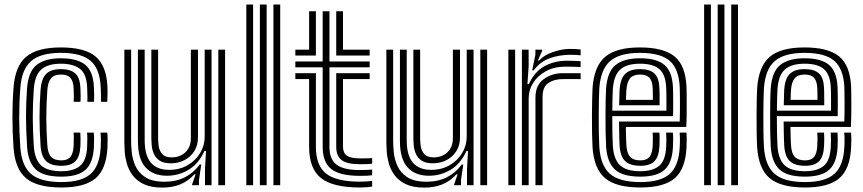

<svg xmlns="http://www.w3.org/2000/svg" viewBox="-20 -820 3819 850"><path d="M251.8 10Q143.8 10 94.9 -31.5Q46 -73 39.8 -168Q37.5 -203.8 36.2 -236.2Q35 -268.8 35 -300Q35 -331.2 36.1 -363.2Q37.2 -395.2 39.8 -430Q46.5 -526.5 95.2 -568.2Q144 -610 249.8 -610Q355.5 -610 403.4 -569.6Q451.2 -529.2 455.8 -436Q456.2 -422.8 456.1 -405Q456 -387.2 454.8 -369.2H426.8Q427.2 -377.2 427.1 -394.6Q427 -412 425.8 -434.8Q421.8 -515.8 381 -550.9Q340.2 -586 249.8 -586Q159.5 -586 117.5 -549.4Q75.5 -512.8 69.8 -428.5Q67.2 -393.5 66.1 -361.5Q65 -329.5 65 -298.5Q65 -267.5 66.2 -235.9Q67.5 -204.2 69.8 -169.8Q75 -87.2 116.8 -50.6Q158.5 -14 251.8 -14Q341.2 -14 381.5 -50.1Q421.8 -86.2 425.8 -169.2Q427 -193 426.5 -209.5Q426 -226 424.8 -233H454.5Q456.2 -227.5 456.5 -208Q456.8 -188.5 455.8 -168Q451.2 -72.5 403.9 -31.2Q356.5 10 251.8 10ZM251.8 -38Q171.2 -38 137.6 -70.6Q104 -103.2 99.8 -171.8Q97.5 -207.2 96.4 -239.1Q95.2 -271 95.1 -301.2Q95 -331.5 96.1 -362.1Q97.2 -392.8 99.5 -425.8Q104.8 -503.2 142.2 -532.6Q179.8 -562 249.8 -562Q321.5 -562 357 -533.5Q392.5 -505 395.8 -434Q396.8 -413.8 396.9 -396.6Q397 -379.5 396.2 -369.2H366.8Q367.2 -378 367.1 -393.9Q367 -409.8 365.8 -433.2Q363 -494 333 -516Q303 -538 249.8 -538Q191.8 -538 162.8 -512.5Q133.8 -487 129.5 -423.8Q127.2 -390.5 126.1 -359.5Q125 -328.5 125.1 -298.2Q125.2 -268 126.4 -237.4Q127.5 -206.8 129.5 -174.5Q133.5 -114.2 161.6 -88.1Q189.8 -62 251.8 -62Q305.2 -62 334 -85.2Q362.8 -108.5 365.8 -170.5Q366.8 -190 366.6 -206.4Q366.5 -222.8 365.2 -233H395Q396.2 -224.5 396.5 -207Q396.8 -189.5 395.8 -169.8Q392.5 -99.5 359 -68.8Q325.5 -38 251.8 -38ZM251.8 -86Q205.5 -86 184 -106.9Q162.5 -127.8 159.5 -175.8Q157.2 -210.8 156.1 -241.8Q155 -272.8 155 -301.9Q155 -331 156.1 -360.4Q157.2 -389.8 159.5 -421.8Q163 -471.2 184 -492.6Q205 -514 249.8 -514Q290 -514 311.9 -496.2Q333.8 -478.5 336 -430Q336.8 -414.8 337 -396.5Q337.2 -378.2 336 -369.2H305.8Q307 -378.2 306.9 -395.6Q306.8 -413 306 -429Q304.5 -461 291.6 -475.5Q278.8 -490 249.8 -490Q219.5 -490 205.8 -473.2Q192 -456.5 189.5 -420.8Q187.2 -387.8 186.1 -358.1Q185 -328.5 185 -299.8Q185 -271 186.1 -241Q187.2 -211 189.5 -177.5Q191.8 -141.2 206.2 -125.6Q220.8 -110 251.8 -110Q279 -110 291.6 -125.1Q304.2 -140.2 306 -175Q306.5 -186.8 306.6 -203.6Q306.8 -220.5 305.8 -233H335.5Q336.5 -224 336.6 -206.1Q336.8 -188.2 336 -173.8Q333.8 -126.8 314 -106.4Q294.2 -86 251.8 -86Z M698.5 10.5Q648 10.5 616.2 -4.9Q584.5 -20.2 566.8 -44.6Q549 -69 541.4 -96.4Q533.8 -123.8 532.1 -148.4Q530.5 -173 530.5 -188.2V-600H560.5V-194.2Q560.5 -175.8 563.2 -146.1Q566 -116.5 579 -86.5Q592 -56.5 622.5 -36Q653 -15.5 708.5 -15.5Q759.2 -15.5 798.2 -35.1Q837.2 -54.8 864 -91.5H871L860.8 -22.5V0H830.8L830.5 -4L845.8 -48H840.2Q813 -18 778.2 -3.8Q743.5 10.5 698.5 10.5ZM946.5 0V-600H976.5V0ZM736.5 -97Q704 -97 686.2 -109.2Q668.5 -121.5 660.9 -139.6Q653.2 -157.8 651.6 -176Q650 -194.2 650 -206.2V-600H680V-208Q680 -193.5 682.5 -173.5Q685 -153.5 697.9 -138.4Q710.8 -123.2 741.2 -123.2Q762.8 -123.2 781.9 -132.6Q801 -142 813 -161Q825 -180 825 -208.8V-600H856.5V-212Q856.5 -176.2 840 -150.5Q823.5 -124.8 796.2 -110.9Q769 -97 736.5 -97ZM717.5 -42Q656.5 -42.5 623.5 -79.9Q590.5 -117.2 590.5 -196.2V-600H620.5V-200.2Q620.5 -132 647.9 -100Q675.2 -68 729 -68Q775.2 -68 810.6 -88.6Q846 -109.2 866.1 -142.8Q886.2 -176.2 886.2 -214.8V-600H916.5V0H887.5V-72L892 -151.5H885Q859.5 -95 814.5 -68.2Q769.5 -41.5 717.5 -42Z M1190.5 0V-800H1220.5V0ZM1070.5 0V-800H1100.5V0ZM1130.5 0V-800H1160.5V0Z M1573.5 -41.5Q1485.2 -41.5 1446.9 -71.4Q1408.5 -101.2 1408.5 -170V-522H1287.5V-548H1408.5V-770H1438.5V-548H1616.5V-522H1438.5V-170Q1438.5 -115 1469.9 -91.1Q1501.2 -67.2 1573.5 -67.2Q1589 -67.2 1601.9 -67.8Q1614.8 -68.2 1627.5 -69.2V-44.2Q1618.8 -42.8 1606.1 -42.1Q1593.5 -41.5 1573.5 -41.5ZM1573.5 10Q1453 10 1400.8 -31.9Q1348.5 -73.8 1348.5 -170V-470H1287.5V-496H1378.5V-170Q1378.5 -87.2 1423.8 -51.5Q1469 -15.8 1573.5 -15.8Q1588.2 -15.8 1600.9 -16.6Q1613.5 -17.5 1627.5 -19.2V5.8Q1607.8 10 1573.5 10ZM1573.5 -93Q1517.2 -93 1492.9 -110.9Q1468.5 -128.8 1468.5 -170V-496H1616.5V-470H1498.5V-170Q1498.5 -142.5 1516 -130.6Q1533.5 -118.8 1573.5 -118.8Q1592 -118.8 1605.2 -119Q1618.5 -119.2 1627.5 -120V-95Q1618.2 -94 1605 -93.5Q1591.8 -93 1573.5 -93ZM1287.5 -574V-600H1348.5V-770H1378.5V-574ZM1468.5 -574V-770H1498.5V-600H1616.5V-574Z M1858.5 10.5Q1808 10.5 1776.2 -4.9Q1744.5 -20.2 1726.8 -44.6Q1709 -69 1701.4 -96.4Q1693.8 -123.8 1692.1 -148.4Q1690.5 -173 1690.5 -188.2V-600H1720.5V-194.2Q1720.5 -175.8 1723.2 -146.1Q1726 -116.5 1739 -86.5Q1752 -56.5 1782.5 -36Q1813 -15.5 1868.5 -15.5Q1919.2 -15.5 1958.2 -35.1Q1997.2 -54.8 2024 -91.5H2031L2020.8 -22.5V0H1990.8L1990.5 -4L2005.8 -48H2000.2Q1973 -18 1938.2 -3.8Q1903.5 10.5 1858.5 10.5ZM2106.5 0V-600H2136.5V0ZM1896.5 -97Q1864 -97 1846.2 -109.2Q1828.5 -121.5 1820.9 -139.6Q1813.2 -157.8 1811.6 -176Q1810 -194.2 1810 -206.2V-600H1840V-208Q1840 -193.5 1842.5 -173.5Q1845 -153.5 1857.9 -138.4Q1870.8 -123.2 1901.2 -123.2Q1922.8 -123.2 1941.9 -132.6Q1961 -142 1973 -161Q1985 -180 1985 -208.8V-600H2016.5V-212Q2016.5 -176.2 2000 -150.5Q1983.5 -124.8 1956.2 -110.9Q1929 -97 1896.5 -97ZM1877.5 -42Q1816.5 -42.5 1783.5 -79.9Q1750.5 -117.2 1750.5 -196.2V-600H1780.5V-200.2Q1780.5 -132 1807.9 -100Q1835.2 -68 1889 -68Q1935.2 -68 1970.6 -88.6Q2006 -109.2 2026.1 -142.8Q2046.2 -176.2 2046.2 -214.8V-600H2076.5V0H2047.5V-72L2052 -151.5H2045Q2019.5 -95 1974.5 -68.2Q1929.5 -41.5 1877.5 -42Z M2290.5 0V-600H2320.2L2320.5 -528L2315 -448.5H2321.8Q2346.2 -502.8 2390.6 -527Q2435 -551.2 2489.5 -551.2Q2503.5 -551.2 2524.2 -550.5Q2545 -549.8 2550.5 -549V-523Q2543 -523.8 2521.4 -524.4Q2499.8 -525 2483.8 -525Q2434 -525 2397.2 -505.1Q2360.5 -485.2 2340.5 -453.4Q2320.5 -421.5 2320.5 -385.2V0ZM2230.5 0V-600H2260.5V0ZM2350.5 0V-388Q2350.5 -442.8 2386.8 -469.4Q2423 -496 2469.8 -496Q2487.8 -496 2511 -496Q2534.2 -496 2550.5 -496V-469.8Q2534.5 -470 2510.2 -469.9Q2486 -469.8 2469.8 -469.8Q2434.2 -469.8 2408.1 -452.9Q2382 -436 2382 -391.2V0ZM2336 -508.5 2350.2 -577.5V-600H2380L2380.5 -596L2361.2 -552H2366.8Q2387.5 -575.8 2427.6 -589.6Q2467.8 -603.5 2503.8 -603.5Q2512.2 -603.5 2527.1 -602.9Q2542 -602.2 2550.5 -601V-575Q2543.5 -576.2 2529.8 -576.9Q2516 -577.5 2506 -577.5Q2455.8 -577.5 2413.1 -561.9Q2370.5 -546.2 2342.8 -508.5Z M2815.2 10Q2707.2 10 2658.4 -31.5Q2609.5 -73 2603.2 -168Q2601.8 -191.2 2601.1 -228.4Q2600.5 -265.5 2600.6 -305.8Q2600.8 -346 2601.5 -379.8Q2602.2 -413.5 2603.2 -430Q2610 -526.5 2658.8 -568.2Q2707.5 -610 2813.2 -610Q2917.2 -610 2966 -570.4Q3014.8 -530.8 3019.2 -436Q3019.5 -428.2 3019.8 -407.1Q3020 -386 3020.1 -358.8Q3020.2 -331.5 3019.9 -304.5Q3019.5 -277.5 3018.2 -258H2750.8Q2751 -240.2 2751.2 -225.4Q2751.5 -210.5 2752 -198.6Q2752.5 -186.8 2753 -177.5Q2755.2 -141.2 2769.8 -125.6Q2784.2 -110 2815.2 -110Q2842.5 -110 2855.1 -125.1Q2867.8 -140.2 2869.5 -175Q2870 -187.5 2870.2 -202.4Q2870.5 -217.2 2869.2 -233H2899.2Q2900.5 -218.5 2900.2 -202.4Q2900 -186.2 2899.5 -173.8Q2897.2 -126.8 2877.5 -106.4Q2857.8 -86 2815.2 -86Q2769.2 -86 2747.6 -106.8Q2726 -127.5 2723 -175.8Q2722.2 -189 2721.8 -205.8Q2721.2 -222.5 2721 -241.9Q2720.8 -261.2 2720.5 -282H2989.2Q2990 -304 2990.1 -327.8Q2990.2 -351.5 2990.1 -373.2Q2990 -395 2989.8 -411.2Q2989.5 -427.5 2989.2 -434.5Q2985.2 -515.8 2944.5 -550.9Q2903.8 -586 2813.2 -586Q2723 -586 2681 -549.4Q2639 -512.8 2633.2 -428.8Q2632.2 -413.5 2631.5 -380.9Q2630.8 -348.2 2630.6 -308.6Q2630.5 -269 2631.1 -231.6Q2631.8 -194.2 2633.2 -169.8Q2638.5 -87.2 2680.2 -50.6Q2722 -14 2815.2 -14Q2904.5 -14 2944.9 -50.1Q2985.2 -86.2 2989.2 -169Q2989.8 -179.2 2990 -190.4Q2990.2 -201.5 2990 -212.5Q2989.8 -223.5 2988.8 -233H3018.8Q3020.2 -218.8 3020.1 -201.9Q3020 -185 3019.2 -168Q3014.8 -72.5 2967.4 -31.2Q2920 10 2815.2 10ZM2815.2 -38Q2734.8 -38 2701.1 -70.6Q2667.5 -103.2 2663.2 -171.8Q2661.8 -196.5 2661.1 -233.8Q2660.5 -271 2660.6 -310.1Q2660.8 -349.2 2661.4 -380.8Q2662 -412.2 2663 -425.8Q2668.2 -502.5 2705.2 -532.2Q2742.2 -562 2813.2 -562Q2887.2 -562 2921.6 -532.6Q2956 -503.2 2959.2 -433.8Q2959.8 -425.5 2960 -404.9Q2960.2 -384.2 2960.2 -357.9Q2960.2 -331.5 2959.8 -306H2690.5Q2690.5 -265.2 2691.1 -230.8Q2691.8 -196.2 2693 -174.8Q2697 -114.2 2725.1 -88.1Q2753.2 -62 2815.2 -62Q2868.8 -62 2897.5 -85.2Q2926.2 -108.5 2929.2 -170.5Q2930 -185.8 2930.1 -201Q2930.2 -216.2 2929 -233H2959Q2960.2 -217.5 2960.1 -202.1Q2960 -186.8 2959.2 -169.8Q2956 -99.5 2922.5 -68.8Q2889 -38 2815.2 -38ZM2690.8 -330H2930.2Q2930.5 -352 2930.4 -372.4Q2930.2 -392.8 2930 -408.8Q2929.8 -424.8 2929.2 -433Q2926.8 -489 2899.5 -513.5Q2872.2 -538 2813.2 -538Q2755.2 -538 2726.2 -512.5Q2697.2 -487 2693 -423.8Q2692.2 -413 2691.6 -386.8Q2691 -360.5 2690.8 -330ZM2721 -354Q2721.2 -363.2 2721.6 -378Q2722 -392.8 2722.4 -405.8Q2722.8 -418.8 2723 -422.2Q2726.5 -473 2748.4 -493.5Q2770.2 -514 2813.2 -514Q2856.5 -514 2876.9 -494.9Q2897.2 -475.8 2899.2 -432.5Q2899.8 -425 2899.9 -412.4Q2900 -399.8 2900.1 -384.6Q2900.2 -369.5 2900.2 -354ZM2751.2 -378H2870.2Q2870.2 -388.5 2870.1 -399.4Q2870 -410.2 2869.9 -418.6Q2869.8 -427 2869.5 -429.5Q2868 -462 2854.8 -476Q2841.5 -490 2813.2 -490Q2783.8 -490 2769.6 -473.6Q2755.5 -457.2 2753 -421Q2752.8 -415.5 2752.4 -409.2Q2752 -403 2751.8 -395.4Q2751.5 -387.8 2751.2 -378Z M3217.2 0V-800H3247.2V0ZM3097.2 0V-800H3127.2V0ZM3157.2 0V-800H3187.2V0Z M3544 10Q3436 10 3387.1 -31.5Q3338.2 -73 3332 -168Q3330.5 -191.2 3329.9 -228.4Q3329.2 -265.5 3329.4 -305.8Q3329.5 -346 3330.2 -379.8Q3331 -413.5 3332 -430Q3338.8 -526.5 3387.5 -568.2Q3436.2 -610 3542 -610Q3646 -610 3694.8 -570.4Q3743.5 -530.8 3748 -436Q3748.2 -428.2 3748.5 -407.1Q3748.8 -386 3748.9 -358.8Q3749 -331.5 3748.6 -304.5Q3748.2 -277.5 3747 -258H3479.5Q3479.8 -240.2 3480 -225.4Q3480.2 -210.5 3480.8 -198.6Q3481.2 -186.8 3481.8 -177.5Q3484 -141.2 3498.5 -125.6Q3513 -110 3544 -110Q3571.2 -110 3583.9 -125.1Q3596.5 -140.2 3598.2 -175Q3598.8 -187.5 3599 -202.4Q3599.2 -217.2 3598 -233H3628Q3629.2 -218.5 3629 -202.4Q3628.8 -186.2 3628.2 -173.8Q3626 -126.8 3606.2 -106.4Q3586.5 -86 3544 -86Q3498 -86 3476.4 -106.8Q3454.8 -127.5 3451.8 -175.8Q3451 -189 3450.5 -205.8Q3450 -222.5 3449.8 -241.9Q3449.5 -261.2 3449.2 -282H3718Q3718.8 -304 3718.9 -327.8Q3719 -351.5 3718.9 -373.2Q3718.8 -395 3718.5 -411.2Q3718.2 -427.5 3718 -434.5Q3714 -515.8 3673.2 -550.9Q3632.5 -586 3542 -586Q3451.8 -586 3409.8 -549.4Q3367.8 -512.8 3362 -428.8Q3361 -413.5 3360.2 -380.9Q3359.5 -348.2 3359.4 -308.6Q3359.2 -269 3359.9 -231.6Q3360.5 -194.2 3362 -169.8Q3367.2 -87.2 3409 -50.6Q3450.8 -14 3544 -14Q3633.2 -14 3673.6 -50.1Q3714 -86.2 3718 -169Q3718.5 -179.2 3718.8 -190.4Q3719 -201.5 3718.8 -212.5Q3718.5 -223.5 3717.5 -233H3747.5Q3749 -218.8 3748.9 -201.9Q3748.8 -185 3748 -168Q3743.5 -72.5 3696.1 -31.2Q3648.8 10 3544 10ZM3544 -38Q3463.5 -38 3429.9 -70.6Q3396.2 -103.2 3392 -171.8Q3390.5 -196.5 3389.9 -233.8Q3389.2 -271 3389.4 -310.1Q3389.5 -349.2 3390.1 -380.8Q3390.8 -412.2 3391.8 -425.8Q3397 -502.5 3434 -532.2Q3471 -562 3542 -562Q3616 -562 3650.4 -532.6Q3684.8 -503.2 3688 -433.8Q3688.5 -425.5 3688.8 -404.9Q3689 -384.2 3689 -357.9Q3689 -331.5 3688.5 -306H3419.2Q3419.2 -265.2 3419.9 -230.8Q3420.5 -196.2 3421.8 -174.8Q3425.8 -114.2 3453.9 -88.1Q3482 -62 3544 -62Q3597.5 -62 3626.2 -85.2Q3655 -108.5 3658 -170.5Q3658.8 -185.8 3658.9 -201Q3659 -216.2 3657.8 -233H3687.8Q3689 -217.5 3688.9 -202.1Q3688.8 -186.8 3688 -169.8Q3684.8 -99.5 3651.2 -68.8Q3617.8 -38 3544 -38ZM3419.5 -330H3659Q3659.2 -352 3659.1 -372.4Q3659 -392.8 3658.8 -408.8Q3658.5 -424.8 3658 -433Q3655.5 -489 3628.2 -513.5Q3601 -538 3542 -538Q3484 -538 3455 -512.5Q3426 -487 3421.8 -423.8Q3421 -413 3420.4 -386.8Q3419.8 -360.5 3419.5 -330ZM3449.8 -354Q3450 -363.2 3450.4 -378Q3450.8 -392.8 3451.1 -405.8Q3451.5 -418.8 3451.8 -422.2Q3455.2 -473 3477.1 -493.5Q3499 -514 3542 -514Q3585.2 -514 3605.6 -494.9Q3626 -475.8 3628 -432.5Q3628.5 -425 3628.6 -412.4Q3628.8 -399.8 3628.9 -384.6Q3629 -369.5 3629 -354ZM3480 -378H3599Q3599 -388.5 3598.9 -399.4Q3598.8 -410.2 3598.6 -418.6Q3598.5 -427 3598.2 -429.5Q3596.8 -462 3583.5 -476Q3570.2 -490 3542 -490Q3512.5 -490 3498.4 -473.6Q3484.2 -457.2 3481.8 -421Q3481.5 -415.5 3481.1 -409.2Q3480.8 -403 3480.5 -395.4Q3480.2 -387.8 3480 -378Z"/></svg>

Font: Big Shoulders Inline Text Thin Black
Style: Regular
Weight: 900
Version: Version 2.002